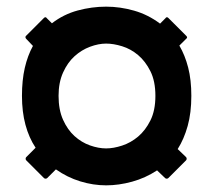

<svg xmlns="http://www.w3.org/2000/svg" viewBox="-20 -651 647 577"><path d="M299 -631Q341 -631 383 -619Q425 -607 461 -580L477 -596Q481 -602 486 -597L540 -543Q545 -538 539 -534L519 -514Q536 -485 545.5 -448Q555 -411 555 -363Q555 -312 544 -272.5Q533 -233 514 -203L539 -179Q541 -177 541 -174Q541 -171 539 -169L486 -116Q484 -114 481 -114Q478 -114 476 -116L452 -139Q417 -116 377 -105Q337 -94 299 -94Q260 -94 221 -106Q182 -118 148 -142L122 -116Q120 -114 117 -114Q114 -114 112 -116L59 -169Q57 -171 57 -174Q57 -177 59 -179L87 -207Q67 -237 56.5 -276Q46 -315 46 -363Q46 -410 54.5 -447Q63 -484 79 -513L59 -534Q57 -536 56.5 -538.5Q56 -541 58 -543L112 -597Q117 -602 121 -596L136 -581Q171 -608 213.5 -619.5Q256 -631 299 -631ZM299 -520Q276 -520 250.5 -510.5Q225 -501 204 -482Q183 -463 169.5 -433Q156 -403 156 -363Q156 -321 169.5 -291Q183 -261 204 -242Q225 -223 250.5 -214Q276 -205 299 -205Q321 -205 347 -213.5Q373 -222 395 -240.5Q417 -259 432 -289Q447 -319 447 -363Q447 -407 432 -437Q417 -467 395 -485.5Q373 -504 347 -512Q321 -520 299 -520Z"/></svg>

Font: RonaldsonGothic
Style: Regular
Weight: 400
Designer: Mr. Robertson for MacKellar, Smiths & Jordan Co. Philadelphia
Foundry: CAT-Fonts Peter Wiegel
Version: Version 1.000